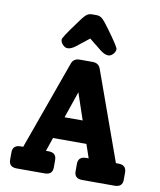

<svg xmlns="http://www.w3.org/2000/svg" viewBox="-102 -1057 949 1138"><g transform="rotate(10 372.0 -488.5)"><path d="M250 -754Q235 -754 221 -768.5Q207 -783 207 -799Q207 -812 276 -905Q306 -948 321.5 -962.5Q337 -977 357 -977H387Q407 -977 422.5 -962.5Q438 -948 469 -905Q537 -812 537 -799Q537 -783 523.5 -768.5Q510 -754 495 -754Q474 -754 448 -774L373 -834L297 -774Q271 -754 250 -754ZM666 -133Q714 -133 714 -88V-44Q714 0 666 0H472Q424 0 424 -44V-88Q424 -133 472 -133H487L459 -215H258L230 -133H246Q293 -133 293 -88V-44Q293 0 246 0H78Q30 0 30 -44V-88Q30 -133 78 -133H93L284 -665Q295 -700 333 -700H411Q449 -700 460 -665L651 -133ZM304 -348H413L359 -508Z"/></g></svg>

Font: Solway ExtraBold
Style: Regular
Weight: 800
Designer: Mariya V. Pigoulevskaya
Foundry: The Northern Block Ltd.
Version: Version 1.000;hotconv 1.0.109;makeotfexe 2.5.65596